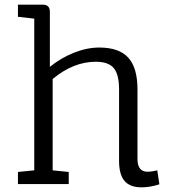

<svg xmlns="http://www.w3.org/2000/svg" viewBox="-20 -790 743 824"><path d="M587 14Q538 14 514.5 -13.5Q491 -41 491 -99V-407Q491 -471 468 -498Q445 -525 391 -525Q295 -525 206 -451V-59L275 -52V0H57V-52L127 -59V-710L57 -718V-770H163Q194 -770 194 -740V-503Q242 -542 298 -564Q354 -586 406 -586Q491 -586 530.5 -542.5Q570 -499 570 -407V-108Q570 -53 613 -53Q623 -53 635.5 -55Q648 -57 655 -59L664 1Q624 14 587 14Z"/></svg>

Font: Fauna One
Style: Regular
Weight: 400
Designer: Eduardo Rodriguez Tunni
Foundry: Eduardo Rodriguez Tunni
Version: Version 2.001; ttfautohint (v1.8.4.7-5d5b);gftools[0.9.23]